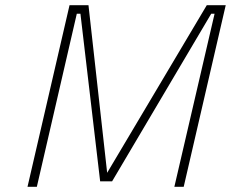

<svg xmlns="http://www.w3.org/2000/svg" viewBox="-20 -720 890 740"><path d="M86 0 248 -700H321L393 -54L777 -700H850L688 0H652L807 -667H794L412 -21H366L290 -667H276L122 0Z"/></svg>

Font: TitilliumWebThinItalic
Style: Thin Italic
Weight: 200
Italic angle: -13°
Version: Version 1.001;PS 57.000;hotconv 1.0.70;makeotf.lib2.5.55311